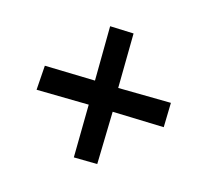

<svg xmlns="http://www.w3.org/2000/svg" viewBox="-95 -663 771 714"><g transform="rotate(-30 291.0 -306.5)"><path d="M290 -238.8 143.1 -99.1 80.1 -164.1 226.1 -306.2 85.9 -451.2 157.2 -513.2 291 -372.1 440.9 -519 502.9 -452.1 352.1 -305.2 494.1 -159.2 425.8 -94.2Z"/></g></svg>

Font: Literata Book
Style: Bold Italic
Weight: 700
Italic angle: -3°
Designer: Latin by Veronika Burian and Jose Scaglione. Greek by Irene Vlachou. Cyrillic by Vera Evstafieva
Foundry: TypeTogether
Version: Version 1.003;PS 001.003;hotconv 1.0.88;makeotf.lib2.5.64775